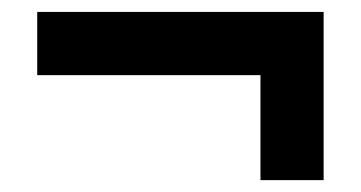

<svg xmlns="http://www.w3.org/2000/svg" viewBox="-20 -426 611 325"><path d="M527.8 -121.1H420.9V-298.8H43V-405.8H527.8Z"/></svg>

Font: Open Sans Hebrew
Style: Bold
Weight: 700
Foundry: Ascender Corporation, Yanek Iontef
Version: Version 2.001;PS 002.001;hotconv 1.0.70;makeotf.lib2.5.58329